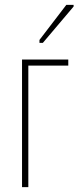

<svg xmlns="http://www.w3.org/2000/svg" viewBox="-20 -773 324 793"><path d="M71 0V-527H262V-502H97V0ZM143 -596V-608L254 -753H284V-746L157 -596Z"/></svg>

Font: Noto Sans ExtraCondensed Thin
Style: Regular
Weight: 100
Width: 2
Designer: Monotype Design Team
Foundry: Monotype Imaging Inc.
Version: Version 2.013; ttfautohint (v1.8.4.7-5d5b)